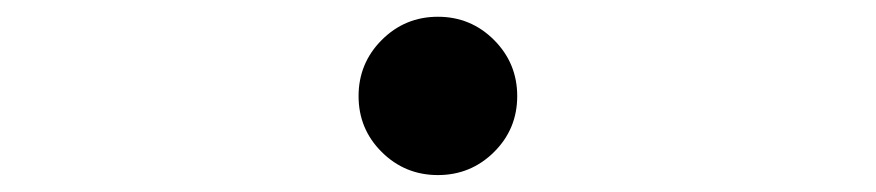

<svg xmlns="http://www.w3.org/2000/svg" viewBox="-20 -494 1040 228"><path d="M500 -474.1Q539.1 -474.1 566.7 -446.5Q594.2 -418.9 594.2 -379.9Q594.2 -340.8 566.7 -313.5Q539.1 -286.1 500 -286.1Q460.9 -286.1 433.3 -313.5Q405.8 -340.8 405.8 -379.9Q405.8 -418.9 433.3 -446.5Q460.9 -474.1 500 -474.1Z"/></svg>

Font: Source Han Sans CN Light
Style: Regular
Weight: 300
Designer: Ryoko NISHIZUKA  (kana, bopomofo & ideographs); Paul D. Hunt (Latin, Greek & Cyrillic); Sandoll Communications , Soo-you
Foundry: Adobe
Version: Version 2.000;hotconv 1.0.107;makeotfexe 2.5.65593